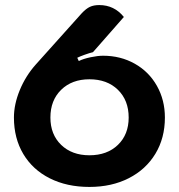

<svg xmlns="http://www.w3.org/2000/svg" viewBox="-20 -729 706 758"><path d="M35 -265Q35 -317 58 -373Q81 -429 121 -474L303 -677Q320 -695 335 -702Q350 -709 372 -709Q431 -709 469 -662L347 -523Q334 -520 314.5 -513Q295 -506 285 -501L291 -488Q309 -497 337.5 -503Q366 -509 387 -509Q456 -509 512 -477.5Q568 -446 599.5 -390Q631 -334 631 -265Q631 -184 593.5 -122Q556 -60 488.5 -25.5Q421 9 333 9Q244 9 176.5 -25Q109 -59 72 -121Q35 -183 35 -265ZM488 -265Q488 -333 445.5 -374.5Q403 -416 333 -416Q264 -416 221.5 -374.5Q179 -333 179 -265Q179 -198 221.5 -157Q264 -116 333 -116Q403 -116 445.5 -157Q488 -198 488 -265Z"/></svg>

Font: K2D ExtraBold
Style: Regular
Weight: 800
Designer: Katatrad Aksorn Co.,Ltd.
Foundry: Cadson Demak Co.,Ltd.
Version: Version 1.000; ttfautohint (v1.6)